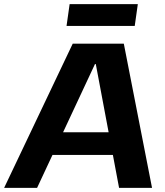

<svg xmlns="http://www.w3.org/2000/svg" viewBox="-51 -912 803 932"><path d="M302 -700H550L687 0H527L414 -601H410L129 0H-31ZM189 -270H543L527 -160H173ZM618 -892 603 -786H272L287 -892Z"/></svg>

Font: Pathway Extreme 28pt
Style: Bold Italic
Weight: 700
Italic angle: -8°
Designer: Eduardo Rodriguez Tunni
Foundry: Eduardo Rodriguez Tunni
Version: Version 1.001;gftools[0.9.26]